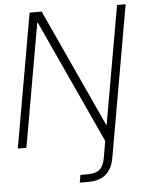

<svg xmlns="http://www.w3.org/2000/svg" viewBox="-60 -748 755 1000"><g transform="rotate(-5 317.5 -247.5)"><path d="M10 0 133 -700H196L479 -84H482L590 -700H635L496 92Q490 128 473 153.5Q456 179 428.5 192Q401 205 360 205H316L323 165H360Q404 165 424.5 146.5Q445 128 452 87L467 0L171 -644H168L55 0Z"/></g></svg>

Font: DM Sans 36pt ExtraLight
Style: Italic
Weight: 250
Italic angle: -10°
Designer: Colophon Foundry, Jonny Pinhorn
Foundry: Colophon Foundry
Version: Version 4.004;gftools[0.9.30]